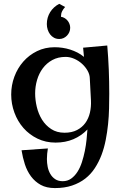

<svg xmlns="http://www.w3.org/2000/svg" viewBox="-20 -711 636 979"><path d="M309.1 -34.2Q346.2 -34.2 372.6 -47.9Q398.9 -61.5 415.3 -84.2Q431.6 -106.9 438.5 -136.5Q445.3 -166 443.8 -198.2L438 -309.1Q438 -330.1 426.8 -350.1Q415.5 -370.1 397.9 -386Q380.4 -401.9 358.4 -411.4Q336.4 -420.9 314.9 -420.9Q275.9 -420.9 246.6 -404.8Q217.3 -388.7 198 -362.5Q178.7 -336.4 168.9 -303Q159.2 -269.5 159.2 -234.9Q159.2 -201.2 167.7 -165.5Q176.3 -129.9 194.3 -100.8Q212.4 -71.8 241 -53Q269.5 -34.2 309.1 -34.2ZM259.8 248Q217.3 248 187.7 231.7Q158.2 215.3 138.2 188.5Q118.2 161.6 106.9 127Q95.7 92.3 89.8 55.2L224.1 45.9Q221.7 59.6 220.5 73Q219.2 86.4 219.2 100.1Q219.2 119.6 223.1 139.6Q227.1 159.7 236.6 176Q246.1 192.4 261.5 202.6Q276.9 212.9 299.8 212.9Q324.2 212.9 342.8 199.7Q361.3 186.5 375 165Q388.7 143.6 397.7 115.7Q406.7 87.9 412.6 58.6Q418.5 29.3 421.4 0.7Q424.3 -27.8 425.8 -50.8Q395 -18.6 354.2 -1.2Q313.5 16.1 263.2 16.1Q212.9 16.1 171.1 -4.2Q129.4 -24.4 99.6 -58.3Q69.8 -92.3 53.5 -136.7Q37.1 -181.2 37.1 -229Q37.1 -276.4 53.2 -319.8Q69.3 -363.3 98.6 -396.7Q127.9 -430.2 168.7 -450.2Q209.5 -470.2 258.8 -470.2Q277.8 -470.2 298.1 -467.3Q318.4 -464.4 337.6 -458.3Q356.9 -452.1 375 -442.9Q393.1 -433.6 408.2 -420.9L403.8 -467.8L526.9 -479Q532.2 -417 534.7 -356Q537.1 -294.9 537.1 -233.9Q537.1 -197.8 536.1 -158Q535.2 -118.2 531 -77.6Q526.9 -37.1 519 2.9Q511.2 43 497.6 79.1Q483.9 115.2 463.6 146.2Q443.4 177.2 414.6 199.7Q385.7 222.2 347.4 235.1Q309.1 248 259.8 248ZM337.9 -569.3Q337.9 -557.6 333.5 -547.4Q329.1 -537.1 321.5 -529.3Q314 -521.5 304 -516.8Q293.9 -512.2 282.2 -512.2Q267.1 -512.2 255.4 -518.6Q243.7 -524.9 235.6 -535.6Q227.5 -546.4 223.1 -560.1Q218.8 -573.7 218.8 -588.4Q218.8 -605 223.1 -620.4Q227.5 -635.7 235.8 -649.2Q244.1 -662.6 255.9 -673.3Q267.6 -684.1 282.2 -691.4L312 -675.3Q302.7 -665.5 296.9 -653.8Q291 -642.1 291 -628.4V-625.5Q300.8 -624 309.3 -618.9Q317.9 -613.8 324.2 -606.2Q330.6 -598.6 334.2 -589.1Q337.9 -579.6 337.9 -569.3Z"/></svg>

Font: Original Surfer
Style: Regular
Weight: 400
Designer: Astigmatic (AOETI)
Foundry: Astigmatic (AOETI)
Version: Version 1.001